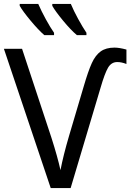

<svg xmlns="http://www.w3.org/2000/svg" viewBox="-20 -964 668 984"><path d="M495 -513 342 0H240L0 -714H93L244 -257Q275 -160 290 -92Q304 -166 334 -268L409 -521Q432 -600 450.5 -640.5Q469 -681 496 -700.5Q523 -720 567 -720Q591 -720 628 -710V-636Q603 -646 581 -646Q551 -646 534 -617.5Q517 -589 495 -513ZM257 -796V-784H207Q177 -810 137 -858Q97 -906 81 -934V-944H176Q192 -907 215 -865Q238 -823 257 -796ZM423 -796V-784H374Q343 -810 303 -858.5Q263 -907 248 -934V-944H343Q357 -910 380.5 -867Q404 -824 423 -796Z"/></svg>

Font: Noto Sans Display
Style: Regular
Weight: 400
Designer: Monotype Design team
Foundry: Monotype Imaging Inc.
Version: Version 1.000